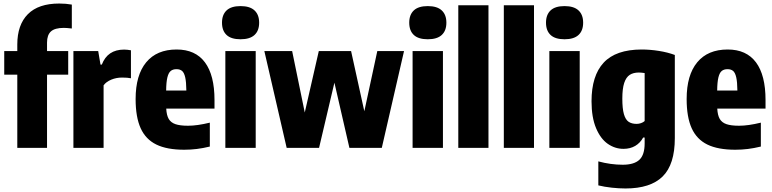

<svg xmlns="http://www.w3.org/2000/svg" viewBox="-20 -838 4376 1088"><path d="M246.5 -596.5V-548.5H366.5V-415H246.5V0H78V-415H4V-548.5H78V-585.5Q78 -697.5 138 -757.8Q198 -818 315.5 -818Q354 -818 387 -812V-676.5Q357 -680 342 -680Q291 -680 268.8 -660Q246.5 -640 246.5 -596.5Z M396 -548.5H536.5L549.5 -472H557Q589.5 -557 683 -557Q701 -557 722 -553V-394.5Q703.5 -398.5 671.5 -398.5Q639 -398.5 610.2 -386.5Q581.5 -374.5 567 -354.5V0H396Z M1195.5 -222.5H922Q924 -185 936 -164.2Q948 -143.5 974 -134.5Q1000 -125.5 1045.5 -125.5Q1097.5 -125.5 1169 -143V-7.5Q1129.5 2 1095.2 6.2Q1061 10.5 1024 10.5Q926 10.5 865.8 -19Q805.5 -48.5 777 -111.5Q748.5 -174.5 748.5 -277Q748.5 -412.5 808.5 -485Q868.5 -557.5 981 -557.5Q1087 -557.5 1141.2 -484.8Q1195.5 -412 1195.5 -271.5ZM921.5 -325H1036Q1035.5 -373.5 1029.5 -399.8Q1023.5 -426 1011.8 -436Q1000 -446 980 -446Q960 -446 947.5 -436Q935 -426 928.5 -399.5Q922 -373 921.5 -325Z M1257 0V-548.5H1429V0ZM1238 -709.5Q1238 -754.5 1264 -779Q1290 -803.5 1343 -803.5Q1396 -803.5 1422.2 -779Q1448.5 -754.5 1448.5 -709.5Q1448.5 -664 1422.2 -639.8Q1396 -615.5 1343 -615.5Q1290 -615.5 1264 -639.8Q1238 -664 1238 -709.5Z M2118 -548.5H2269.5L2143.5 0H1960L1875 -369.5L1788 0H1604.5L1478 -548.5H1635.5L1707 -200.5L1786.5 -548.5H1969.5L2044.5 -207.5Z M2318 0V-548.5H2490V0ZM2299 -709.5Q2299 -754.5 2325 -779Q2351 -803.5 2404 -803.5Q2457 -803.5 2483.2 -779Q2509.5 -754.5 2509.5 -709.5Q2509.5 -664 2483.2 -639.8Q2457 -615.5 2404 -615.5Q2351 -615.5 2325 -639.8Q2299 -664 2299 -709.5Z M2577 0V-808H2748V0Z M2835 0V-808H3006V0Z M3093 0V-548.5H3265V0ZM3074 -709.5Q3074 -754.5 3100 -779Q3126 -803.5 3179 -803.5Q3232 -803.5 3258.2 -779Q3284.5 -754.5 3284.5 -709.5Q3284.5 -664 3258.2 -639.8Q3232 -615.5 3179 -615.5Q3126 -615.5 3100 -639.8Q3074 -664 3074 -709.5Z M3370.5 212.5V76.5Q3441 95.5 3509 95.5Q3572.5 95.5 3602.8 67.8Q3633 40 3633 -25.5V-58.5H3624.5Q3608 -28 3579.5 -11.2Q3551 5.5 3513 5.5Q3465 5.5 3424 -23Q3383 -51.5 3357.5 -112.2Q3332 -173 3332 -264Q3332 -409 3400.8 -483Q3469.5 -557 3615.5 -557.5Q3663.5 -557.5 3713.8 -549.5Q3764 -541.5 3804 -526.5V-55.5Q3804 94 3735 162Q3666 230 3524.5 230Q3488 230 3446.5 225.5Q3405 221 3370.5 212.5ZM3633 -152V-424Q3613 -427 3600 -427Q3569 -427 3548.5 -413.8Q3528 -400.5 3517.2 -368Q3506.5 -335.5 3506.5 -279.5Q3506.5 -222.5 3515.5 -191.2Q3524.5 -160 3542 -148Q3559.5 -136 3587.5 -136Q3600 -136 3612.2 -140.2Q3624.5 -144.5 3633 -152Z M4318 -222.5H4044.5Q4046.5 -185 4058.5 -164.2Q4070.5 -143.5 4096.5 -134.5Q4122.5 -125.5 4168 -125.5Q4220 -125.5 4291.5 -143V-7.5Q4252 2 4217.8 6.2Q4183.5 10.5 4146.5 10.5Q4048.5 10.5 3988.2 -19Q3928 -48.5 3899.5 -111.5Q3871 -174.5 3871 -277Q3871 -412.5 3931 -485Q3991 -557.5 4103.5 -557.5Q4209.5 -557.5 4263.8 -484.8Q4318 -412 4318 -271.5ZM4044 -325H4158.5Q4158 -373.5 4152 -399.8Q4146 -426 4134.2 -436Q4122.5 -446 4102.5 -446Q4082.5 -446 4070 -436Q4057.5 -426 4051 -399.5Q4044.5 -373 4044 -325Z"/></svg>

Font: Encode Sans Condensed ExtraBold
Style: Regular
Weight: 800
Width: 3
Designer: Multiple Designers
Foundry: Impallari Type
Version: Version 2.000